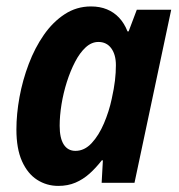

<svg xmlns="http://www.w3.org/2000/svg" viewBox="-20 -576 565 605"><path d="M163.6 9.8Q127 9.8 96.9 -9.5Q66.9 -28.8 49.3 -68.1Q31.7 -107.4 31.7 -168Q31.7 -216.8 41.5 -270.3Q51.3 -323.7 70.6 -374.5Q89.8 -425.3 118.2 -466.1Q146.5 -506.8 183.8 -531.2Q221.2 -555.7 266.6 -555.7Q294.9 -555.7 316.9 -546.6Q338.9 -537.6 355.2 -520.3Q371.6 -502.9 381.8 -477.1H385.3L411.1 -545.4H519.5L403.8 0H300.3L304.2 -70.8H300.8Q282.2 -46.9 262 -28.8Q241.7 -10.7 217.8 -0.5Q193.8 9.8 163.6 9.8ZM217.8 -100.6Q246.1 -100.6 268.8 -125Q291.5 -149.4 307.6 -187.3Q323.7 -225.1 332 -264.2Q339.4 -297.4 342.3 -322.3Q345.2 -347.2 345.2 -370.6Q345.2 -403.8 330.6 -423.8Q315.9 -443.8 290 -443.8Q268.6 -443.8 250 -426.8Q231.4 -409.7 216.6 -381.1Q201.7 -352.5 190.7 -317.9Q179.7 -283.2 173.8 -247.1Q168 -210.9 168 -179.7Q168 -140.6 180.9 -120.6Q193.8 -100.6 217.8 -100.6Z"/></svg>

Font: Open Sans SemiCondensed
Style: Bold Italic
Weight: 700
Width: 4
Italic angle: -12°
Designer: Monotype Design Team
Foundry: Monotype Imaging Inc.
Version: Version 3.003